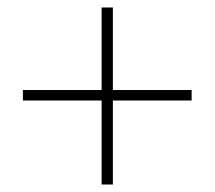

<svg xmlns="http://www.w3.org/2000/svg" viewBox="-20 -589 573 512"><path d="M251 -97V-321H41V-349H251V-569H281V-349H491V-321H281V-97Z"/></svg>

Font: Source Serif 4 SmText ExtraLight
Style: Regular
Weight: 200
Designer: Frank Grießhammer
Foundry: Adobe
Version: Version 4.005;hotconv 1.1.0;makeotfexe 2.6.0